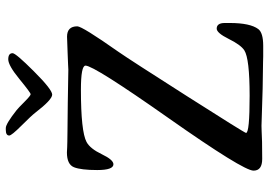

<svg xmlns="http://www.w3.org/2000/svg" viewBox="-150 -770 910 649"><g transform="rotate(-90 304.5 -445.0)"><path d="M190.4 -879.9H196.8Q210.9 -879.9 257.3 -843.3Q264.2 -837.9 285.2 -816.9Q306.2 -795.9 311 -795.9Q315.9 -795.9 362.1 -833.7Q408.2 -871.6 429 -871.6Q449.7 -871.6 449.7 -856.9Q449.7 -846.2 388.2 -784.7Q326.7 -723.1 309.6 -723.1Q292.5 -723.1 248.5 -780.3Q238.8 -793 205.1 -826.7Q171.4 -860.4 171.4 -868.2Q171.4 -879.9 190.4 -879.9ZM52.7 -42.5Q52.7 -77.1 230.2 -329.6Q407.7 -582 407.7 -610.4Q407.7 -626 326.2 -626Q185.1 -626 149.4 -606.9Q127 -594.7 108.2 -555.4Q89.4 -516.1 74.2 -516.1Q54.7 -516.1 54.7 -570.8Q54.7 -625.5 64.2 -649.4Q73.7 -673.3 114.3 -673.3L131.8 -672.4L149.9 -671.9L186.5 -671.4L280.8 -670.4L394 -668.5L412.1 -669.4Q430.2 -670.4 449.7 -670.9L505.4 -672.9Q540.5 -672.9 540.5 -638.2Q540.5 -621.6 454.6 -499.5Q426.8 -459.5 303.5 -265.9Q180.2 -72.3 180.2 -67.9Q180.2 -55.7 305.9 -55.7Q431.6 -55.7 459.5 -73.7Q478 -85.9 498 -126.5Q518.1 -167 532.7 -167Q551.8 -167 551.8 -139.6V-123Q551.8 -53.7 531.2 -26.4Q518.6 -9.8 474.6 -9.8H439L421.4 -10.3L330.6 -11.7L204.1 -15.6L186 -15.1L149.9 -13.7Q131.8 -13.2 92.3 -13.2Q52.7 -13.2 52.7 -42.5Z"/></g></svg>

Font: Averia Serif Libre Light
Style: Regular
Weight: 300
Version: Version 1.002